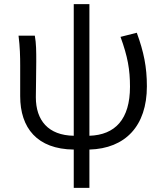

<svg xmlns="http://www.w3.org/2000/svg" viewBox="-20 -713 797 932"><path d="M565 -534C600 -438 611 -375 611 -292C611 -134 539 -58 414 -54V-693H338V-54C214 -56 154 -129 154 -241C154 -275 156 -354 156 -415C156 -462 156 -502 149 -540H70C77 -484 78 -438 78 -395V-246C78 -92 160 11 338 13V199H414V13C588 8 693 -101 693 -294C693 -388 678 -461 644 -554Z"/></svg>

Font: Noto Sans CJK JP DemiLight
Style: Regular
Weight: 350
Designer: Ryoko NISHIZUKA (kana & ideographs); Paul D. Hunt (Latin, Greek & Cyrillic); Wenlong ZHANG (bopomofo); Sandoll Communica
Foundry: Adobe Systems Incorporated
Version: Version 1.004;PS 1.004;hotconv 1.0.82;makeotf.lib2.5.63406